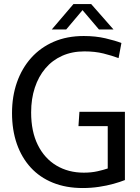

<svg xmlns="http://www.w3.org/2000/svg" viewBox="-20 -918 692 949"><path d="M388.6 11.4Q306.6 11.4 241.7 -14.8Q176.9 -40.9 131.9 -89.9Q86.9 -139 63.1 -207.3Q39.4 -275.7 39.4 -359.1Q39.4 -441.7 63.8 -511.2Q88.3 -580.7 134.1 -631.9Q179.9 -683.1 245.5 -711.6Q311.1 -740 393.9 -740Q452.8 -740 501.4 -728.6Q550.1 -717.2 580.1 -705.4L566.1 -630.8Q533.6 -643 491.7 -653.5Q449.8 -664 397.1 -664Q336.1 -664 287.2 -642.1Q238.3 -620.2 204.3 -579.9Q170.2 -539.7 152.1 -484.5Q133.9 -429.3 133.9 -362.6Q133.9 -267.9 167 -201.4Q200.1 -134.8 259 -99.7Q317.9 -64.6 394.1 -64.6Q431.2 -64.6 461.6 -71.4Q491.9 -78.2 512.5 -85.3V-333.6L548.4 -294.5H367.8L372.6 -365.4H597.4V-28Q573.7 -18.6 540.8 -9.4Q507.8 -0.2 468.9 5.6Q430 11.4 388.6 11.4ZM235.9 -772.4 343 -897.8H430.8L540.9 -772.4H469.1L387.9 -867.9L307.3 -772.4Z"/></svg>

Font: Murecho Thin
Style: Regular
Weight: 100
Designer: Neil Summerour
Foundry: Positype
Version: Version 1.010